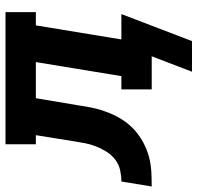

<svg xmlns="http://www.w3.org/2000/svg" viewBox="-86 -540 716 696"><g transform="rotate(-90 272.0 -192.0)"><path d="M471 146H360L416 0H296V-110H344L395 -420H264L238 -265Q234 -238 228.5 -212Q223 -186 212.5 -159Q202 -132 187 -108Q172 -84 151 -64.5Q130 -45 104 -31Q78 -17 51.5 -10Q25 -3 -2 -1.5Q-29 0 -56 0L-38 -110Q-18 -110 3 -114.5Q24 -119 41.5 -132.5Q59 -146 70.5 -164.5Q82 -183 89.5 -202.5Q97 -222 101 -242.5Q105 -263 108 -283L130 -420H97V-530H576V-420H528L477 -110H569Z"/></g></svg>

Font: Iosevka Slab XBdExObl
Style: Regular
Weight: 800
Width: 7
Italic angle: -9°
Monospace: yes
Designer: Belleve Invis
Foundry: Belleve Invis
Version: Version 11.1.0; ttfautohint (v1.8.3)